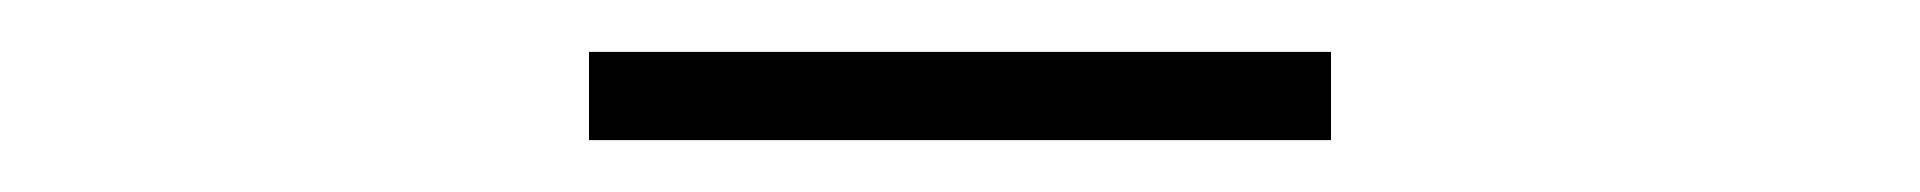

<svg xmlns="http://www.w3.org/2000/svg" viewBox="-20 -792 740 74"><path d="M207 -738V-772H493V-738Z"/></svg>

Font: Martian Mono Thin
Style: Regular
Weight: 100
Monospace: yes
Designer: Roman Shamin
Foundry: Evil Martians
Version: Version 1.000; ttfautohint (v1.8.4.7-5d5b)